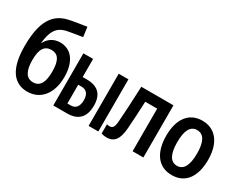

<svg xmlns="http://www.w3.org/2000/svg" viewBox="-88 -1242 2175 1728"><g transform="rotate(30 1000.0 -378.5)"><path d="M250 10C381 10 475 -93 475 -270C475 -438 398 -523 288 -523C222 -523 170 -488 144 -435H140C153 -555 187 -618 281 -640C316 -647 381 -658 441 -667L428 -767C362 -758 278 -744 242 -735C109 -703 25 -602 25 -335C25 -92 113 10 250 10ZM252 -89C184 -89 148 -145 148 -261C148 -374 182 -425 253 -425C326 -425 356 -371 356 -259C356 -148 325 -89 252 -89Z M516 0H660C775 0 834 -62 834 -181C834 -295 778 -354 659 -354H617V-542H516ZM883 0H984V-542H883ZM617 -79V-274H652C701 -274 731 -243 731 -178C731 -114 702 -79 655 -79Z M1072 10C1158 10 1191 -47 1200 -159C1207 -252 1210 -320 1216 -443H1340V0H1452V-542H1118C1110 -356 1105 -267 1098 -176C1094 -107 1077 -91 1048 -91C1037 -91 1028 -92 1019 -95V1C1036 7 1052 10 1072 10Z M1751 10C1900 10 1968 -108 1968 -272C1968 -452 1882 -553 1749 -553C1607 -553 1532 -443 1532 -273C1532 -107 1604 10 1751 10ZM1750 -86C1681 -86 1647 -150 1647 -273C1647 -395 1681 -456 1749 -456C1818 -456 1853 -395 1853 -272C1853 -150 1819 -86 1750 -86Z"/></g></svg>

Font: Noto Sans Mono ExtraCondensed SemiBold
Style: Regular
Weight: 600
Width: 2
Designer: Monotype Design Team
Foundry: Monotype Imaging Inc.
Version: Version 2.014